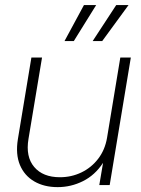

<svg xmlns="http://www.w3.org/2000/svg" viewBox="-20 -748 570 776"><path d="M212.9 8.3Q158.2 8.3 118.4 -14.9Q78.6 -38.1 60.5 -81.3Q42.5 -124.5 52.2 -185.1L106.9 -515.6H149.9L95.2 -187Q83 -114.7 118.2 -73.2Q153.3 -31.7 222.2 -31.7Q268.6 -31.7 308.8 -51Q349.1 -70.3 376.7 -106.2Q404.3 -142.1 412.6 -190.9L466.3 -515.6H508.8L423.3 0H381.3L396.5 -89.8Q363.8 -40 315.4 -15.9Q267.1 8.3 212.9 8.3ZM393.1 -582H354.5L449.7 -727.5H499.5ZM278.3 -582H240.7L319.3 -727.5H368.7Z"/></svg>

Font: Inter Display ExtraLight
Style: Italic
Weight: 200
Italic angle: -9.39999°
Designer: Rasmus Andersson
Foundry: rsms
Version: Version 4.000;git-a52131595